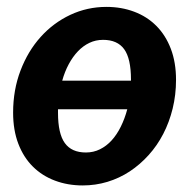

<svg xmlns="http://www.w3.org/2000/svg" viewBox="-20 -544 574 571"><path d="M226 7.5Q181.5 7.5 143.5 -6.8Q105.5 -21 77.8 -48.5Q50 -76 34.5 -116.5Q19 -157 19 -209Q19 -276.5 41 -334.2Q63 -392 100.8 -434Q138.5 -476 189 -499.8Q239.5 -523.5 296.5 -523.5Q341 -523.5 379 -509.2Q417 -495 444.8 -467.2Q472.5 -439.5 488 -399Q503.5 -358.5 503.5 -306.5Q503.5 -262 493.5 -221.2Q483.5 -180.5 465.5 -145.8Q447.5 -111 422 -82.8Q396.5 -54.5 365.8 -34.2Q335 -14 299.5 -3.2Q264 7.5 226 7.5ZM235.5 -90.5Q258 -90.5 277.2 -100Q296.5 -109.5 312 -126.5Q327.5 -143.5 339.2 -167.2Q351 -191 358.5 -219H152.5V-208.5Q152.5 -146.5 172.8 -118.5Q193 -90.5 235.5 -90.5ZM286.5 -425.5Q264.5 -425.5 245.8 -416.5Q227 -407.5 211.8 -391.5Q196.5 -375.5 184.5 -353.2Q172.5 -331 165 -304H369.5V-307.5Q369.5 -370 349.2 -397.8Q329 -425.5 286.5 -425.5Z"/></svg>

Font: Lato Heavy
Style: Italic
Weight: 800
Italic angle: -7°
Designer: Lukasz Dziedzic
Foundry: tyPoland Lukasz Dziedzic
Version: Version 2.007; 2014-02-27